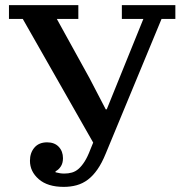

<svg xmlns="http://www.w3.org/2000/svg" viewBox="-20 -718 707 750"><path d="M229 12Q166 12 131.5 -18Q97 -48 97 -90Q97 -121 114.5 -141.5Q132 -162 164 -162Q193 -162 209.5 -144.5Q226 -127 226 -100Q226 -80 217 -67Q208 -54 197 -49V-45Q215 -40 231 -40Q247 -40 261 -44Q275 -48 287 -58.5Q299 -69 310.5 -87Q322 -105 333 -134L344 -161L69 -644H15V-698H286V-644H202L330 -412L393 -291H397L446 -412L540 -644H456V-698H665V-644H611L393 -118Q378 -81 360.5 -56Q343 -31 323 -16Q303 -1 279.5 5.5Q256 12 229 12Z"/></svg>

Font: IBM Plex Serif Medm
Style: Regular
Weight: 500
Designer: Mike Abbink, Paul van der Laan, Pieter van Rosmalen
Foundry: Bold Monday
Version: Version 3.001